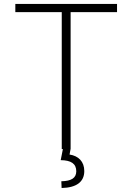

<svg xmlns="http://www.w3.org/2000/svg" viewBox="-20 -747 663 962"><path d="M56.8 -686.1H289.4V0H295.1L284.1 55.4C336.6 56.1 361.9 73.2 362.2 111.2C361.9 145.2 337.4 160.2 287.3 161.2L288.7 195C363.3 193.5 402.3 164.1 402.3 110.1C402.3 62.5 373.2 34.1 328.5 27.3L333.5 0H333.8V-686.1H566.4V-727.3H56.8Z"/></svg>

Font: Karasuma Gothic
Style: Thin
Weight: 200
Designer: Rasmus Andersson / Ryoko Ishizuka
Foundry: rsms
Version: Version 1.00